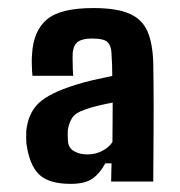

<svg xmlns="http://www.w3.org/2000/svg" viewBox="-20 -829 442 472"><path d="M153.9 -377Q100.3 -377 76.3 -399.9Q52.3 -422.8 44.9 -476.3Q44.4 -481.6 44.3 -490.8Q44.2 -500.1 44.6 -507.3Q49.1 -550.4 75.1 -575.4Q101.2 -600.3 165.5 -620.3Q186.8 -627.1 208.8 -632.1Q230.7 -637.2 256 -642.4Q256 -656.3 255.5 -670.2Q255 -684.2 254 -699Q253.5 -715.2 245 -724.8Q236.5 -734.3 205.9 -734.3Q184.7 -734.3 173.3 -727.5Q161.9 -720.7 159 -701.5Q158.5 -698.3 158.5 -685Q158.5 -671.6 159 -658.5Q159.5 -645.3 160 -642.7H59.8Q59.3 -645.4 58.8 -654.4Q58.3 -663.4 58.1 -674.9Q57.9 -686.3 58.8 -696Q62 -752.9 95.1 -781Q128.1 -809.2 209.6 -809.2Q266.4 -809.2 298 -795.5Q329.5 -781.8 342.4 -752.2Q355.3 -722.6 356.7 -675.1Q357.2 -654.9 357.4 -627.2Q357.7 -599.4 357.7 -568Q357.7 -536.6 357.5 -503.9Q357.3 -471.1 357.1 -439.9Q356.8 -408.7 356.7 -382.7H253.2Q253.2 -395 253.7 -405.9Q254.1 -416.9 254.2 -427.4H238.8Q225.9 -403 207.5 -390Q189.1 -377 153.9 -377ZM194.9 -449.4Q215.1 -449.4 231.8 -458.3Q248.4 -467.1 256.4 -479.8Q256.7 -505.4 256.8 -529.2Q257 -553.1 257 -576.9Q238.8 -573.4 220.7 -569Q202.5 -564.6 189.6 -559.8Q164.7 -551.8 156.7 -538.1Q148.7 -524.3 146.6 -508.1Q146.2 -502.5 146.5 -495.2Q146.7 -487.9 146.9 -484.5Q147.2 -466.3 161.1 -457.9Q175 -449.4 194.9 -449.4Z"/></svg>

Font: Big Shoulders Text SC Thin
Style: Regular
Weight: 100
Designer: Patric King
Foundry: XO Type Co
Version: Version 2.002